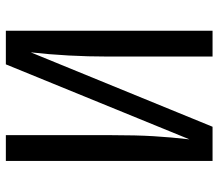

<svg xmlns="http://www.w3.org/2000/svg" viewBox="-64 -664 729 640"><g transform="rotate(-90 300.0 -344.5)"><path d="M83 -689H169V-340Q169 -254 165.5 -196.5Q162 -139 155 -77L405 -689H517V0H431V-349Q431 -482 445 -606L197 0H83Z"/></g></svg>

Font: FiraDG Mono
Style: Regular
Weight: 400
Designer: Carrois Corporate & Edenspiekermann AG
Foundry: Carrois Corporate GbR & Edenspiekermann AG
Version: Version 3.206